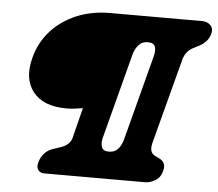

<svg xmlns="http://www.w3.org/2000/svg" viewBox="-51 -756 921 812"><g transform="rotate(5 410.0 -350.0)"><path d="M73 -482Q89.5 -547.5 133.2 -596.5Q177 -645.5 241.2 -672.8Q305.5 -700 384 -700H774.5Q798 -700 811.2 -685.2Q824.5 -670.5 817.5 -647.5Q811.5 -629 800.2 -617Q789 -605 775.5 -597.5L746.5 -582.5Q715 -566 705.5 -530.5L610.5 -169.5Q600 -128.5 624 -116L645.5 -105Q659.5 -98.5 665.2 -86Q671 -73.5 665.5 -53Q658 -25 635.8 -12.5Q613.5 0 595 0H166Q148.5 0 139.8 -11.8Q131 -23.5 136.5 -43.5Q143 -68 157.8 -83.5Q172.5 -99 190.5 -105L223.5 -116Q264.5 -129.5 272 -160L304.5 -289Q285.5 -286 269 -284Q252.5 -282 234 -282Q137 -282 93.2 -337Q49.5 -392 73 -482ZM489 -171 584 -534.5Q590.5 -559 584.8 -575Q579 -591 553.5 -591Q529 -591 514.2 -573.2Q499.5 -555.5 494 -534.5L399 -171Q393.5 -150.5 399 -133Q404.5 -115.5 429 -115.5Q454.5 -115.5 468.5 -131.2Q482.5 -147 489 -171Z"/></g></svg>

Font: Fraunces 72pt S100 Black
Style: Italic
Weight: 900
Italic angle: -16°
Version: Version 1.000; ttfautohint (v1.8.3)